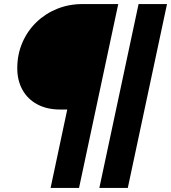

<svg xmlns="http://www.w3.org/2000/svg" viewBox="-20 -710 842 945"><path d="M65 -374Q65 -442 90 -500Q115 -558 159 -600.5Q203 -643 261 -666.5Q319 -690 386 -690H562L369 215H229L311 -171H275Q211 -171 163.5 -196.5Q116 -222 90.5 -268Q65 -314 65 -374ZM469 215 662 -690H802L609 215Z"/></svg>

Font: Radio Canada
Style: Bold Italic
Weight: 700
Italic angle: -12°
Designer: Charles Daoud, Etienne Aubert Bonn, Alexandre Saumier Demers, Jacques Le Bailly
Foundry: Radio-Canada
Version: Version 2.104; ttfautohint (v1.8.4.7-5d5b);gftools[0.9.28.de